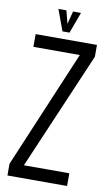

<svg xmlns="http://www.w3.org/2000/svg" viewBox="-93 -883 530 929"><g transform="rotate(10 172.0 -418.0)"><path d="M306.2 0H13.2V-57.6L256.8 -634.8H28.8V-697.3H330.1V-639.2L83 -62.5H306.2ZM189 -732.9H154.3L116.2 -836.4H155.3L171.9 -772.9L188 -836.4H227.1Z"/></g></svg>

Font: Agdasima
Style: Regular
Weight: 400
Width: 3
Designer: The DocRepair Project, Patric King
Foundry: Google
Version: Version 2.002